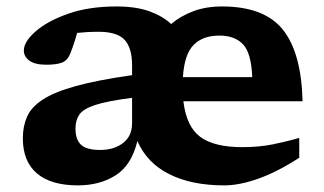

<svg xmlns="http://www.w3.org/2000/svg" viewBox="-20 -548 980 580"><path d="M278 -452Q258 -452 242 -451Q226 -450 213 -448.5Q204 -415.5 192.5 -387Q184 -365 167 -358.8Q150 -352.5 120 -352.5Q85.5 -352.5 68.8 -364.8Q52 -377 52 -395.5Q52 -421.5 86.8 -452.5Q121.5 -483.5 184.5 -506Q247.5 -528.5 332 -528.5Q391 -528.5 431.5 -513.8Q472 -499 497 -475.5Q526 -500 564.2 -514.2Q602.5 -528.5 650.5 -528.5Q778 -528.5 834.2 -458.8Q890.5 -389 894 -242H534Q543 -165.5 585 -134.5Q627 -103.5 711.5 -103.5Q762.5 -103.5 804.5 -112Q846.5 -120.5 884 -131.5V-71.5Q818.5 -29 761 -8.5Q703.5 12 657.5 12Q559 12 491.5 -21.8Q424 -55.5 395 -122Q377.5 -49 329.5 -18.5Q281.5 12 215 12Q134.5 12 91.8 -24Q49 -60 49 -130.5Q49 -166.5 61.8 -195.5Q74.5 -224.5 109.2 -247.2Q144 -270 209 -288Q274 -306 379 -321V-350.5Q379 -403 356.5 -427.5Q334 -452 278 -452ZM643 -440.5Q592.5 -440.5 564.8 -412.2Q537 -384 532.5 -315H742Q739 -388.5 713.8 -414.5Q688.5 -440.5 643 -440.5ZM208 -160Q208 -126 225 -110.5Q242 -95 282.5 -95Q324.5 -95 351.8 -116Q379 -137 379 -176V-252.5Q304.5 -243 268 -231Q231.5 -219 219.8 -202Q208 -185 208 -160Z"/></svg>

Font: Newsreader Caption SemiBold
Style: Regular
Weight: 600
Designer: Hugues Gentile
Foundry: Production Type
Version: Version 1.001